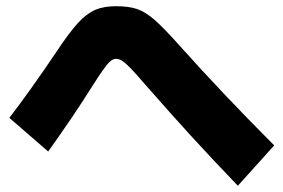

<svg xmlns="http://www.w3.org/2000/svg" viewBox="-20 -638 904 613"><path d="M451.2 -359.4 443.4 -368.2Q414.6 -401.9 397.9 -419.2Q381.3 -436.5 370.6 -443.4Q359.9 -450.2 350.6 -450.2Q341.8 -450.2 332.5 -442.6Q323.2 -435.1 309.1 -415Q294.9 -395 270.5 -356.4Q216.8 -270.5 133.8 -154.3L9.8 -261.7Q76.7 -348.6 160.2 -472.7Q200.7 -533.7 228.3 -564Q255.9 -594.2 283.4 -606.2Q311 -618.2 350.6 -618.2Q391.1 -618.2 417.7 -609.1Q444.3 -600.1 473.1 -575Q502 -549.8 551.8 -494.1Q692.4 -336.9 855.5 -173.8L739.3 -44.9Q651.9 -136.2 588.4 -205.8Q524.9 -275.4 451.2 -359.4Z"/></svg>

Font: Pretendard GOV Black
Style: Regular
Weight: 900
Designer: Base glyphs from Inter by Rasmus Andersson; Hangeul glyphs from Noto Sans CJK(Source Han Sans) by Jang Soo-young and Kan
Foundry: Kil Hyung-jin
Version: Version 1.309